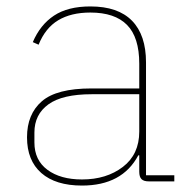

<svg xmlns="http://www.w3.org/2000/svg" viewBox="-20 -564 585 597"><path d="M64 -137Q64 -209 110 -249Q156 -289 264 -289H413V-366Q413 -448 375 -486.5Q337 -525 261 -525Q201 -525 161 -501Q121 -477 100 -425L82 -433Q105 -487 148 -515.5Q191 -544 261 -544Q347 -544 390.5 -499.5Q434 -455 434 -370V-19H522V0H443Q427 0 420 -7Q413 -14 413 -30V-81H410Q360 13 235 13Q153 13 108.5 -26Q64 -65 64 -137ZM413 -155V-271H265Q174 -271 130.5 -239.5Q87 -208 87 -152V-121Q87 -66 127.5 -36Q168 -6 235 -6Q311 -6 362 -45Q413 -84 413 -155Z"/></svg>

Font: IBM Plex Sans JP Thin
Style: Regular
Weight: 100
Designer: Mike Abbink; Paul van der Laan; Pieter van Rosmalen; Wujin Sim; Yejin Wi; Jinhee Kim; Boomi Park; Yona Kim; Kichan Ma
Foundry: Sandoll Inc.
Version: Version 1.001